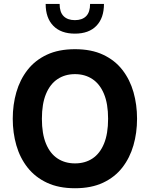

<svg xmlns="http://www.w3.org/2000/svg" viewBox="-20 -975 780 1000"><path d="M370.6 -718.8Q285.2 -718.8 223.9 -689.9Q162.6 -661.1 123.3 -610.6Q84 -560.1 65.2 -494.9Q46.4 -429.7 46.4 -356.4Q46.4 -283.2 65.2 -218Q84 -152.8 123.5 -102.5Q163.1 -52.2 224.4 -23.4Q285.6 5.4 370.6 5.4Q455.6 5.4 516.8 -23.4Q578.1 -52.2 617.2 -102.5Q656.2 -152.8 675 -218Q693.8 -283.2 693.8 -356.4Q693.8 -429.7 675.3 -494.9Q656.7 -560.1 617.7 -610.6Q578.6 -661.1 517.3 -689.9Q456.1 -718.8 370.6 -718.8ZM370.6 -588.9Q422.4 -588.9 461.2 -563.2Q500 -537.6 521.5 -486.1Q543 -434.6 543 -356.4Q543 -278.3 521.7 -226.8Q500.5 -175.3 461.9 -149.7Q423.3 -124 370.6 -124Q318.4 -124 279.5 -149.7Q240.7 -175.3 219.5 -226.8Q198.2 -278.3 198.2 -356.4Q198.2 -434.6 219.7 -486.1Q241.2 -537.6 280 -563.2Q318.8 -588.9 370.6 -588.9ZM521.5 -954.6H449.2Q449.2 -911.6 428.7 -890.9Q408.2 -870.1 370.1 -870.1Q332 -870.1 311.3 -890.9Q290.5 -911.6 290.5 -954.6H217.8Q217.8 -881.3 257.6 -840.6Q297.4 -799.8 370.1 -799.8Q442.9 -799.8 482.2 -840.6Q521.5 -881.3 521.5 -954.6Z"/></svg>

Font: Estedad-FD-VF Thin
Style: Regular
Weight: 100
Designer: Amin Abedi
Version: Version 5.0